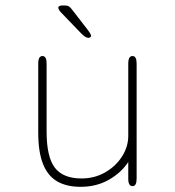

<svg xmlns="http://www.w3.org/2000/svg" viewBox="-20 -692 659 723"><path d="M140 -481Q155.5 -481 155.5 -452.5V-197Q155.5 -101 186.5 -60.5Q217.5 -20 287 -20Q336 -20 375.8 -42.8Q415.5 -65.5 439.2 -102.2Q463 -139 463 -181V-452.5Q463 -481 479 -481Q494.5 -481 494.5 -452.5V-19.5Q494.5 9 479 9Q463 9 463 -19.5V-82Q436.5 -41.5 389.8 -15Q343 11.5 283.5 11.5Q230.5 11.5 195 -9.2Q159.5 -30 141.8 -75Q124 -120 124 -192.5V-452.5Q124 -481 140 -481ZM313 -549.5Q307 -549.5 300.2 -554Q293.5 -558.5 285 -567L208.5 -646.5Q199.5 -657 199.5 -663Q199.5 -667.5 204.2 -669.5Q209 -671.5 214.5 -671.5H222.5Q233.5 -671.5 239.5 -667.8Q245.5 -664 252 -655L308.5 -582Q323 -563 323 -557Q323 -553 319.2 -551.2Q315.5 -549.5 313 -549.5Z"/></svg>

Font: Sono ExtraLight
Style: Regular
Weight: 200
Designer: Tyler Finck
Foundry: Tyler Finck
Version: Version 2.112